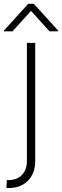

<svg xmlns="http://www.w3.org/2000/svg" viewBox="-47 -767 321 992"><path d="M92 -545.5V66.4C92 127.1 52.2 163.4 -1.1 163.4H-11.7L-13.8 203.5C-8.2 204.5 -4.3 204.5 -0.4 204.5C79.2 204.5 134.9 150.9 134.9 66.4V-545.5ZM17.8 -605.1 113.3 -710.9 208.8 -605.1H253.6V-608.7L127.8 -747.2H98.7L-27 -608.7V-605.1Z"/></svg>

Font: Karasuma Gothic
Style: Thin
Weight: 200
Designer: Rasmus Andersson / Ryoko Ishizuka
Foundry: rsms
Version: Version 1.00